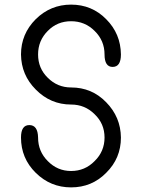

<svg xmlns="http://www.w3.org/2000/svg" viewBox="-20 -812 665 832"><path d="M71 -216C71 -156 92.3 -105 135 -63C177.7 -21 228.7 0 288 0C348 0 398.7 -21 440 -63C482.7 -105 504 -156 504 -216C503.3 -275.3 482 -326.3 440 -369C398.7 -411.7 348 -433 288 -433C248.7 -433 215 -447 187 -475C159 -502.3 145 -536 145 -576C145 -616 159 -650 187 -678C214.3 -706 248 -720 288 -720C328 -720 362 -706 390 -678C418.7 -650 433 -616 433 -576C433 -540 444.7 -522 468 -522C492 -522 504 -540 504 -576C503.3 -636 482 -687 440 -729C398.7 -771 348 -792 288 -792C228.7 -792 177.7 -771 135 -729C92.3 -686.3 71 -635.3 71 -576C71.7 -516.7 93 -466 135 -424C177.7 -380.7 228.7 -359 288 -359C328 -359 362 -345 390 -317C418.7 -289.7 433 -256 433 -216C433 -176 418.7 -142 390 -114C362 -85.3 328 -71 288 -71C248.7 -71 215 -85.3 187 -114C159 -142 145 -176 145 -216C144.3 -252 131.7 -270 107 -270C83 -270 71 -252 71 -216Z"/></svg>

Font: Semi-Coder
Style: Regular
Weight: 400
Version: 0.1000